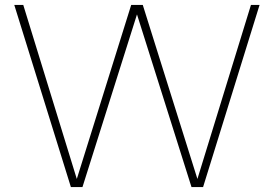

<svg xmlns="http://www.w3.org/2000/svg" viewBox="-20 -760 1113 780"><path d="M999.5 -740H1034.5L805 0H758L536.5 -701.5L315 0H268L38 -740H74.5L292 -33L513 -740H560L782 -33Z"/></svg>

Font: Encode Sans Semi Expanded Thin
Style: Regular
Weight: 250
Width: 6
Designer: Multiple Designers
Foundry: Impallari Type
Version: Version 2.000